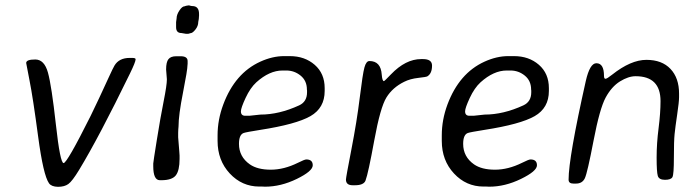

<svg xmlns="http://www.w3.org/2000/svg" viewBox="-20 -702 2633 723"><path d="M198.2 1.5Q173.8 1 164.6 -11.7Q143.1 -42 123.5 -188.5Q104 -335 91.3 -398.4Q78.6 -461.9 78.6 -464.8Q78.6 -478 112.8 -478Q147 -478 160.6 -428.5Q174.3 -378.9 190.4 -233.4Q206.5 -87.9 219.5 -87.9Q232.4 -87.9 321.3 -265.6Q326.2 -275.4 344.7 -314.5L354 -334Q361.3 -350.1 366 -359.9Q370.6 -369.6 388.4 -408.4Q406.2 -447.3 411.1 -455.1Q428.2 -483.9 468.3 -483.9H477.5Q490.7 -483.9 490.7 -479Q490.7 -468.8 469.2 -424.8Q353 -186 277.8 -62Q252 -19.5 237.3 -9Q222.7 1.5 198.2 1.5Z M680.2 -574.7 663.1 -577.6Q643.1 -577.6 643.1 -599.6V-618.7L645 -632.8Q645 -646.5 655.5 -662.4Q666 -678.2 674.8 -678.2Q679.7 -680.2 680.7 -680.2L689.5 -681.6H692.4Q699.7 -679.2 704.1 -679.2Q729.5 -679.2 729.5 -649.4V-640.6L729 -639.2Q729 -637.2 729 -635.3L728.5 -629.9L726.6 -619.6Q726.6 -604 715.8 -590.6Q705.1 -577.1 697.3 -577.1Q692.4 -575.2 690.9 -575.2L688.5 -574.7ZM656.2 -116.2V-103.5Q656.2 -60.1 642.1 -41.7Q627.9 -23.4 587.4 -23.4H582Q557.1 -23.4 557.1 -76.2V-86.4Q557.1 -91.3 570.6 -175.3Q584 -259.3 596.2 -320.3Q608.4 -381.3 608.4 -403.3L605.5 -440.4Q605.5 -468.3 614.3 -479.2Q623 -490.2 643.6 -490.2H660.2Q686.5 -490.2 686.5 -472.2V-461.9L686 -456.5Q686 -439 669.2 -353.8Q652.3 -268.6 652.3 -225.6L651.4 -214.8Q650.9 -210 650.9 -202.1V-185.1L655.3 -129.9Q656.2 -122.1 656.2 -116.2Z M1058.1 -436.5H1043.9Q994.6 -436.5 945.3 -392.1Q922.4 -371.1 904.8 -333.3Q887.2 -295.4 887.2 -282.7Q887.2 -266.1 903.3 -266.1H919.4L960.4 -270.5Q1031.2 -270.5 1106.4 -305.2Q1136.2 -318.8 1136.2 -354.5V-361.3L1135.7 -364.7Q1135.7 -397.9 1112.1 -417.2Q1088.4 -436.5 1058.1 -436.5ZM956.5 0.5Q891.1 0.5 845.2 -48.8Q799.3 -98.1 799.3 -171.4V-192.4Q799.3 -251 820.8 -308.6Q864.7 -426.3 960 -469.7Q1005.9 -490.7 1049.8 -490.7H1071.3Q1127.4 -490.7 1165 -458Q1202.6 -425.3 1202.6 -370.1V-359.4Q1202.6 -295.4 1148.9 -264.6Q1095.2 -233.9 960 -212.9Q907.2 -204.6 897.5 -201.2Q879.9 -194.8 879.9 -160.2Q879.9 -111.8 920.9 -83Q949.7 -63 999.5 -63Q1049.3 -63 1101.6 -88.9Q1127 -101.6 1133.3 -101.6Q1157.7 -101.6 1157.7 -79.6Q1157.7 -57.6 1097.7 -28.3Q1037.6 1 978 1L967.3 0.5Z M1565.9 -479.5H1572.8Q1606.9 -479.5 1606.9 -455.1Q1606.9 -425.3 1589.4 -414.6Q1585.9 -412.1 1555.2 -408.7Q1524.4 -405.3 1502 -394Q1458.5 -372.6 1435.3 -335.2Q1412.1 -297.9 1389.4 -173.6Q1366.7 -49.3 1356.4 -22Q1349.6 -4.4 1316.4 -4.4H1308.1Q1282.7 -4.4 1282.7 -25.9Q1282.7 -33.7 1303.2 -139.2Q1323.7 -244.6 1334.7 -334.2Q1345.7 -423.8 1352.3 -448Q1358.9 -472.2 1371.1 -472.2Q1414.1 -472.2 1417.5 -420.9Q1419.4 -396.5 1425.8 -396.5Q1427.7 -396.5 1452.1 -421.9Q1507.3 -479.5 1565.9 -479.5Z M1902.3 -436.5H1888.2Q1838.9 -436.5 1789.6 -392.1Q1766.6 -371.1 1749 -333.3Q1731.4 -295.4 1731.4 -282.7Q1731.4 -266.1 1747.6 -266.1H1763.7L1804.7 -270.5Q1875.5 -270.5 1950.7 -305.2Q1980.5 -318.8 1980.5 -354.5V-361.3L1980 -364.7Q1980 -397.9 1956.3 -417.2Q1932.6 -436.5 1902.3 -436.5ZM1800.8 0.5Q1735.4 0.5 1689.5 -48.8Q1643.6 -98.1 1643.6 -171.4V-192.4Q1643.6 -251 1665 -308.6Q1709 -426.3 1804.2 -469.7Q1850.1 -490.7 1894 -490.7H1915.5Q1971.7 -490.7 2009.3 -458Q2046.9 -425.3 2046.9 -370.1V-359.4Q2046.9 -295.4 1993.2 -264.6Q1939.5 -233.9 1804.2 -212.9Q1751.5 -204.6 1741.7 -201.2Q1724.1 -194.8 1724.1 -160.2Q1724.1 -111.8 1765.1 -83Q1793.9 -63 1843.8 -63Q1893.6 -63 1945.8 -88.9Q1971.2 -101.6 1977.5 -101.6Q2002 -101.6 2002 -79.6Q2002 -57.6 1941.9 -28.3Q1881.8 1 1822.3 1L1811.5 0.5Z M2537.1 -335.9Q2537.1 -318.4 2530 -270.8Q2522.9 -223.1 2520.3 -197.3Q2517.6 -171.4 2517.6 -108.4Q2517.6 -45.4 2512.2 -35.2Q2506.8 -24.9 2484.1 -24.9Q2461.4 -24.9 2457 -39.8Q2452.6 -54.7 2452.6 -108.4Q2452.6 -162.1 2460 -219.5Q2467.3 -276.9 2467.3 -321.3Q2467.3 -415 2373.5 -415Q2346.2 -415 2314.7 -395.5Q2283.2 -376 2260.7 -334.7Q2238.3 -293.5 2215.1 -172.4Q2191.9 -51.3 2182.4 -31Q2172.9 -10.7 2148.9 -10.7H2139.2Q2121.1 -10.7 2121.1 -25.4Q2121.1 -108.4 2186 -397.5Q2201.2 -463.9 2225.6 -463.9Q2254.4 -463.9 2254.4 -416.5Q2254.4 -405.3 2260 -405.3Q2265.6 -405.3 2285.2 -420.9Q2355.5 -476.6 2414.1 -476.6Q2472.7 -476.6 2504.9 -442.4Q2537.1 -408.2 2537.1 -349.6Z"/></svg>

Font: Averia Sans Libre Light
Style: Italic
Weight: 300
Italic angle: -8.5°
Version: Version 1.002